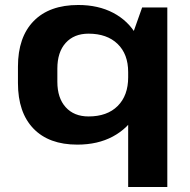

<svg xmlns="http://www.w3.org/2000/svg" viewBox="-20 -570 762 770"><path d="M290 10Q176 10 114 -54.5Q52 -119 52 -237V-303Q52 -421 115 -485.5Q178 -550 294 -550Q374 -550 434 -518.5Q494 -487 527.5 -429Q561 -371 561 -292V-251Q561 -172 527 -113.5Q493 -55 432.5 -22.5Q372 10 290 10ZM335 -103Q410 -103 452 -145Q494 -187 494 -260V-281Q494 -353 451.5 -394Q409 -435 335 -435Q277 -435 243.5 -398Q210 -361 210 -295V-242Q210 -177 243.5 -140Q277 -103 335 -103ZM651 -540V180H494V-382L550 -540Z"/></svg>

Font: Pathway Extreme
Style: Bold
Weight: 700
Designer: Eduardo Rodriguez Tunni
Foundry: Eduardo Rodriguez Tunni
Version: Version 1.001;gftools[0.9.26]